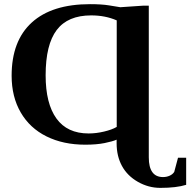

<svg xmlns="http://www.w3.org/2000/svg" viewBox="-20 -682 910 918"><path d="M416 -608.4Q304.2 -608.4 251.2 -538.6Q198.2 -468.8 198.2 -321.8Q198.2 -187 249.8 -115.5Q301.3 -43.9 403.8 -43.9Q439.9 -43.9 477.8 -53Q515.6 -62 538.1 -75.2V-584.5Q483.4 -608.4 416 -608.4ZM870.1 72.3V201.7Q823.2 216.3 746.6 216.3Q689.9 216.3 639.4 187.5Q588.9 158.7 563.2 111.6Q537.6 64.5 537.6 3.4V-14.2Q519 -5.9 480.2 2Q441.4 9.8 387.7 9.8Q282.2 9.8 202.4 -29.8Q122.6 -69.3 79.1 -144.3Q35.6 -219.2 35.6 -319.8Q35.6 -486.8 132.1 -574.5Q228.5 -662.1 410.6 -662.1Q466.3 -662.1 501.7 -656.2Q537.1 -650.4 555.2 -647.5L663.1 -654.8H691.4V70.3Q691.4 164.6 759.3 164.6Q776.4 164.6 790.8 158.2Q805.2 151.9 813 140.1L831.1 72.3Z"/></svg>

Font: Tinos
Style: Bold
Weight: 700
Designer: Steve Matteson
Foundry: Monotype Imaging Inc.
Version: Version 1.23